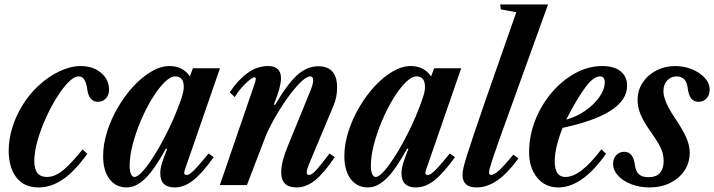

<svg xmlns="http://www.w3.org/2000/svg" viewBox="-20 -831 3206 862"><path d="M153.5 10.5Q87 10.5 53 -35Q19 -80.5 19 -154.5Q19 -206 35.5 -259Q52 -312 82 -360.2Q112 -408.5 152 -445.5Q198.5 -488.5 248.2 -511.5Q298 -534.5 341 -534.5Q397.5 -534.5 433.5 -504.2Q469.5 -474 469.5 -428Q469.5 -404.5 455.5 -389.2Q441.5 -374 419 -374Q379 -374 371.5 -432Q364 -488 333 -488Q313 -488 287 -461.8Q261 -435.5 234.2 -392.5Q207.5 -349.5 184.8 -298.8Q162 -248 148 -197.8Q134 -147.5 134 -107.5Q134 -36.5 190.5 -36.5Q225.5 -36.5 261.5 -65.2Q297.5 -94 350.5 -160L372 -140.5Q314.5 -60.5 261.5 -25Q208.5 10.5 153.5 10.5Z M549.5 10.5Q500 10.5 471.5 -27.2Q443 -65 443 -130Q443 -183.5 461 -240.2Q479 -297 509.8 -349.5Q540.5 -402 579.2 -443.8Q618 -485.5 659.8 -510Q701.5 -534.5 741 -534.5Q800.5 -534.5 832.5 -488L846 -524.5H967.5L809.5 -67.5Q801.5 -45.5 817.5 -45.5Q825.5 -45.5 836.2 -53.5Q847 -61.5 865.8 -82.2Q884.5 -103 916.5 -142L939.5 -125.5Q886.5 -51.5 846.2 -20.5Q806 10.5 764.5 10.5Q699.5 10.5 699.5 -52.5Q699.5 -73 707 -98Q714.5 -123 730.5 -162.5L725 -164Q674 -70.5 632.5 -30Q591 10.5 549.5 10.5ZM584 -36.5Q598.5 -36.5 623.8 -65.5Q649 -94.5 678.5 -142.8Q708 -191 736.8 -250Q765.5 -309 787 -368.5Q798 -398 801.5 -413.2Q805 -428.5 805 -441Q805 -488 767 -488Q745 -488 717.8 -460.8Q690.5 -433.5 663 -388.8Q635.5 -344 612.8 -290.5Q590 -237 576 -183.5Q562 -130 562 -86.5Q562 -63.5 567.8 -50Q573.5 -36.5 584 -36.5Z M1311 10.5Q1242.5 10.5 1242.5 -57Q1242.5 -104 1272 -175L1375 -427Q1386 -455 1386 -470Q1386 -488 1373 -488Q1356 -488 1328.2 -460.5Q1300.5 -433 1269.5 -389.5Q1238.5 -346 1211 -297.2Q1183.5 -248.5 1167.5 -206L1088.5 0H967L1123.5 -456Q1126 -464.5 1127.2 -469Q1128.5 -473.5 1128.5 -476.5Q1128.5 -484 1122 -484Q1114.5 -484 1097.2 -469.5Q1080 -455 1062.2 -434.5Q1044.5 -414 1034 -395L1011.5 -416.5Q1045.5 -469 1089.5 -501.8Q1133.5 -534.5 1183.5 -534.5Q1241.5 -534.5 1241.5 -479.5Q1241.5 -461 1234.5 -434.2Q1227.5 -407.5 1209.5 -361.5L1215 -360Q1270 -454 1314.2 -493.8Q1358.5 -533.5 1409 -533.5Q1493.5 -533.5 1493.5 -438Q1493.5 -394.5 1477 -356L1366.5 -92Q1357 -68.5 1357 -57.5Q1357 -45.5 1367.5 -45.5Q1380 -45.5 1400 -67.5Q1420 -89.5 1459.5 -142L1483 -125.5Q1434 -53 1394 -21.2Q1354 10.5 1311 10.5Z M1632.5 10.5Q1583 10.5 1554.5 -27.2Q1526 -65 1526 -130Q1526 -183.5 1544 -240.2Q1562 -297 1592.8 -349.5Q1623.5 -402 1662.2 -443.8Q1701 -485.5 1742.8 -510Q1784.5 -534.5 1824 -534.5Q1883.5 -534.5 1915.5 -488L1929 -524.5H2050.5L1892.5 -67.5Q1884.5 -45.5 1900.5 -45.5Q1908.5 -45.5 1919.2 -53.5Q1930 -61.5 1948.8 -82.2Q1967.5 -103 1999.5 -142L2022.5 -125.5Q1969.5 -51.5 1929.2 -20.5Q1889 10.5 1847.5 10.5Q1782.5 10.5 1782.5 -52.5Q1782.5 -73 1790 -98Q1797.5 -123 1813.5 -162.5L1808 -164Q1757 -70.5 1715.5 -30Q1674 10.5 1632.5 10.5ZM1667 -36.5Q1681.5 -36.5 1706.8 -65.5Q1732 -94.5 1761.5 -142.8Q1791 -191 1819.8 -250Q1848.5 -309 1870 -368.5Q1881 -398 1884.5 -413.2Q1888 -428.5 1888 -441Q1888 -488 1850 -488Q1828 -488 1800.8 -460.8Q1773.5 -433.5 1746 -388.8Q1718.5 -344 1695.8 -290.5Q1673 -237 1659 -183.5Q1645 -130 1645 -86.5Q1645 -63.5 1650.8 -50Q1656.5 -36.5 1667 -36.5Z M2119.5 10.5Q2056.5 10.5 2056.5 -46Q2056.5 -58.5 2060.8 -77.8Q2065 -97 2076.5 -133.8Q2088 -170.5 2109.8 -235Q2131.5 -299.5 2167 -402L2298 -776L2228.5 -789L2225.5 -811H2440.5L2259 -308Q2213.5 -182.5 2194.5 -125.8Q2175.5 -69 2175.5 -58.5Q2175.5 -45.5 2185.5 -45.5Q2198.5 -45.5 2221.8 -67Q2245 -88.5 2284.5 -136.5L2307.5 -120Q2259 -53 2213 -21.2Q2167 10.5 2119.5 10.5Z M2486 10.5Q2428 10.5 2391.8 -33.2Q2355.5 -77 2355.5 -147Q2355.5 -221.5 2382.8 -290.8Q2410 -360 2456.8 -415Q2503.5 -470 2562.2 -502.2Q2621 -534.5 2684.5 -534.5Q2737 -534.5 2766.2 -511Q2795.5 -487.5 2795.5 -446Q2795.5 -319 2506 -257Q2489 -215.5 2479.8 -177Q2470.5 -138.5 2470.5 -107.5Q2470.5 -36.5 2518 -36.5Q2552.5 -36.5 2591.2 -66Q2630 -95.5 2680 -160.5L2701 -141Q2594.5 10.5 2486 10.5ZM2522 -294Q2567 -306 2606.5 -333.2Q2646 -360.5 2670.5 -394.8Q2695 -429 2695 -461Q2695 -488 2674.5 -488Q2644 -488 2608 -438.8Q2572 -389.5 2533.5 -316Z M2895.5 10.5Q2852 10.5 2814.8 -3.8Q2777.5 -18 2755 -42.2Q2732.5 -66.5 2732.5 -96Q2732.5 -119.5 2746.8 -134.5Q2761 -149.5 2782.5 -149.5Q2822.5 -149.5 2830 -92.5Q2834 -60.5 2849 -48Q2864 -35.5 2889.5 -35.5Q2927.5 -35.5 2943.5 -55Q2959.5 -74.5 2959.5 -107.5Q2959.5 -126 2955 -143.5Q2950.5 -161 2937.5 -184.2Q2924.5 -207.5 2899 -243Q2868.5 -286 2855.5 -318.5Q2842.5 -351 2842.5 -381Q2842.5 -426 2865.5 -460.5Q2888.5 -495 2927 -514.8Q2965.5 -534.5 3011.5 -534.5Q3051 -534.5 3086.2 -520.2Q3121.5 -506 3143.8 -481.8Q3166 -457.5 3166 -428Q3166 -404.5 3152 -389.2Q3138 -374 3116 -374Q3075.5 -374 3068 -432Q3064.5 -464 3051 -476Q3037.5 -488 3018.5 -488Q2992.5 -488 2975.5 -470Q2958.5 -452 2958.5 -422Q2958.5 -377.5 3009 -303Q3047.5 -245.5 3062 -211.2Q3076.5 -177 3076.5 -146Q3076.5 -100 3052.8 -64.8Q3029 -29.5 2988.2 -9.5Q2947.5 10.5 2895.5 10.5Z"/></svg>

Font: Libre Caslon Condensed Bold
Style: Italic
Weight: 700
Italic angle: -22.583°
Designer: Pablo Impallari, Rodrigo Fuenzalida, Katja Schimmel, Ertekin Erdin
Foundry: Pablo Impallari, Rodrigo Fuenzalida
Version: Version 2.000; ttfautohint (v1.8.4.7-5d5b);gftools[0.9.33]